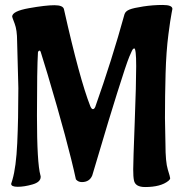

<svg xmlns="http://www.w3.org/2000/svg" viewBox="-20 -744 735 774"><path d="M54 -389 49 -578Q49 -623 39 -649Q29 -675 29 -677Q29 -699 96.5 -711Q164 -723 199.5 -723Q235 -723 238 -706Q301 -425 344 -316Q349 -304 354.5 -304Q360 -304 364 -313Q431 -502 482 -687Q486 -699 502 -705.5Q518 -712 557.5 -718Q597 -724 636 -724Q675 -724 675 -708Q675 -707 672 -692.5Q669 -678 666 -657Q663 -636 659 -606Q650 -537 647.5 -447.5Q645 -358 645 -268L647 -163Q647 -91 656.5 -60.5Q666 -30 666 -25.5Q666 -21 659 -15Q628 10 565 10Q525 10 520 -17Q517 -31 517 -61.5Q517 -92 523 -249Q529 -406 529 -477.5Q529 -549 521 -549Q520 -549 520 -548.5Q520 -548 517 -547Q514 -546 501.5 -516Q489 -486 452 -368Q415 -250 385 -147.5Q355 -45 352 -37Q341 -10 310 -10Q295 -10 286 -21Q254 -169 172 -444L144 -535Q142 -540 140 -540Q135 -540 133 -533Q129 -468 129 -277.5Q129 -87 143 -37Q144 -35 144 -31Q144 -10 111 -0.5Q78 9 51.5 9Q25 9 25 -3Q25 -4 30 -19Q45 -70 49.5 -167Q54 -264 54 -389Z"/></svg>

Font: Aladin
Style: Regular
Weight: 400
Designer: Angel Koziupa and Alejandro Paul
Foundry: Angel Koziupa and Alejandro Paul
Version: Version 1.000